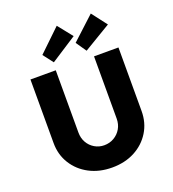

<svg xmlns="http://www.w3.org/2000/svg" viewBox="-169 -1093 1102 1226"><g transform="rotate(-20 382.0 -480.0)"><path d="M383 6Q296 6 228.5 -29.5Q161 -65 122 -127.5Q83 -190 83 -269V-701H255V-278Q255 -240 272 -210Q289 -180 318.5 -162.5Q348 -145 383 -145Q420 -145 450 -162.5Q480 -180 497.5 -210Q515 -240 515 -278V-701H681V-269Q681 -190 642.5 -127.5Q604 -65 537 -29.5Q470 6 383 6ZM261 -753 208 -822 358 -966 437 -867ZM483 -751 434 -822 589 -965 668 -862Z"/></g></svg>

Font: Readex Pro
Style: Bold
Weight: 700
Designer: Bonnie Shaver-Troup, Thomas Jockin
Foundry: Lexend
Version: Version 1.203; ttfautohint (v1.8.3)